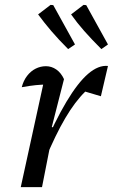

<svg xmlns="http://www.w3.org/2000/svg" viewBox="-20 -766 462 786"><path d="M65 0 166 -462 179 -420Q152 -420 127 -417.5Q102 -415 69 -409Q76 -436 91 -455.5Q106 -475 126 -485Q146 -495 168 -495Q191 -495 210.5 -481.5Q230 -468 242 -442L192 -246L200 -244L152 0ZM165 -113 153 -149Q205 -271 252 -349.5Q299 -428 341 -464Q383 -500 422 -496L393 -372L329 -391Q287 -350 247 -282Q207 -214 165 -113ZM259 -565Q219 -605 190 -639Q161 -673 136 -707L187 -746L198 -745L287 -584ZM395 -565Q354 -606 324.5 -639.5Q295 -673 271 -707L322 -746L333 -745L422 -584Z"/></svg>

Font: Piazzolla Thin Medium
Style: Italic
Weight: 500
Italic angle: -11.3°
Version: Version 2.005